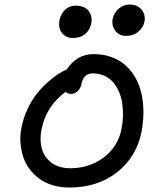

<svg xmlns="http://www.w3.org/2000/svg" viewBox="-20 -903 696 855"><path d="M541 -743.2Q510.7 -743.2 493.4 -765.9Q476.1 -788.6 481.9 -819.8Q487.8 -846.7 509 -864.7Q530.3 -882.8 557.1 -882.8Q592.8 -882.8 611.1 -859.1Q629.4 -835.4 623 -805.2Q618.7 -782.7 596.9 -762.9Q575.2 -743.2 541 -743.2ZM305.2 -733.9Q272 -733.9 255.1 -757.1Q238.3 -780.3 245.1 -814Q250.5 -841.3 270 -859.6Q289.6 -877.9 315.9 -877.9Q356.4 -877.9 374.5 -854.5Q392.6 -831.1 386.2 -797.9Q380.9 -770.5 359.9 -752.2Q338.9 -733.9 305.2 -733.9ZM289.1 -67.9Q249.5 -67.9 215.1 -78.1Q180.7 -88.4 155.5 -106.9Q130.4 -125.5 111.3 -150.6Q92.3 -175.8 83 -205.8Q73.7 -235.8 71 -269Q68.4 -302.2 76.2 -336.9Q84.5 -378.9 102.5 -417.2Q120.6 -455.6 142.1 -483.2Q163.6 -510.7 189.2 -533.9Q214.8 -557.1 236.3 -571.3Q257.8 -585.4 277.8 -594.2Q296.9 -625 327.4 -643.6Q357.9 -662.1 397 -662.1Q440.4 -662.1 476.6 -648.9Q512.7 -635.7 538.8 -612.3Q564.9 -588.9 583.3 -556.4Q601.6 -523.9 610.1 -485.4Q618.7 -446.8 618.7 -403.6Q618.7 -360.4 609.9 -314.9Q587.9 -203.6 501 -135.7Q414.1 -67.9 289.1 -67.9ZM165 -327.1Q155.8 -281.2 165.8 -242.7Q175.8 -204.1 208.5 -179Q241.2 -153.8 293 -153.8Q377.9 -153.8 441.7 -201.7Q505.4 -249.5 521 -328.1Q526.9 -356.9 527.6 -386.5Q528.3 -416 524.2 -443.6Q520 -471.2 509.3 -495.4Q498.5 -519.5 482.9 -537.6Q467.3 -555.7 444.1 -565.9Q420.9 -576.2 393.1 -576.2Q351.6 -576.2 342.8 -528.8Q338.4 -508.3 325.2 -496.6Q312 -484.9 296.9 -484.9Q282.7 -484.9 272 -494.1Q185.1 -429.7 165 -327.1Z"/></svg>

Font: Shantell Sans Irregular Bouncy
Style: Italic
Weight: 400
Italic angle: -11.31°
Designer: Stephen Nixon, Anya Danilova, Shantell Martin
Foundry: Arrow Type
Version: Version 1.006;[9816181b4]